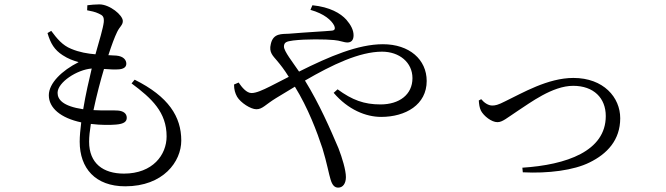

<svg xmlns="http://www.w3.org/2000/svg" viewBox="-20 -803 3040 877"><path d="M214 -662 197 -652C211 -604 229 -575 266 -551C292 -534 313 -527 339 -519C263 -481 203 -423 203 -368C203 -310 257 -264 351 -244C347 -212 344 -181 344 -156C344 -34 416 48 552 48C726 48 808 -65 808 -161C808 -270 750 -362 595 -439L581 -422C674 -353 741 -290 741 -180C741 -96 678 -10 546 -10C452 -10 387 -56 387 -156C387 -178 390 -206 395 -237C443 -231 485 -232 510 -234C547 -237 559 -248 559 -265C559 -285 543 -296 519 -298C498 -300 457 -297 407 -300C421 -367 440 -438 455 -488C480 -486 505 -485 519 -486C544 -487 557 -496 557 -512C557 -529 544 -546 512 -549L475 -551C491 -600 503 -632 515 -657C527 -682 541 -688 541 -707C541 -734 481 -783 434 -783C414 -783 396 -781 379 -779L378 -756C394 -753 415 -749 431 -741C449 -733 456 -727 454 -702C451 -675 434 -618 416 -555C380 -558 343 -564 305 -580C265 -596 240 -627 214 -662ZM360 -304C266 -318 243 -349 243 -379C243 -427 332 -485 399 -490C387 -440 371 -371 360 -304Z M1070 -426 1049 -417C1049 -394 1054 -377 1063 -361C1079 -334 1125 -304 1151 -304C1179 -304 1192 -325 1241 -355L1327 -407C1387 -310 1428 -201 1453 -125C1473 -60 1483 -4 1490 17C1498 44 1509 54 1525 54C1547 54 1560 34 1560 6C1560 -26 1543 -82 1526 -126C1488 -215 1439 -328 1373 -435C1497 -507 1622 -567 1725 -567C1804 -567 1864 -518 1864 -446C1864 -371 1804 -326 1718 -326C1643 -326 1589 -346 1522 -395L1504 -379C1570 -302 1651 -269 1721 -269C1833 -269 1929 -325 1929 -433C1929 -531 1850 -601 1729 -601C1616 -601 1486 -546 1346 -476C1317 -519 1277 -569 1277 -590C1277 -610 1289 -614 1319 -618C1376 -625 1467 -624 1506 -620C1533 -618 1550 -609 1567 -609C1584 -609 1595 -619 1595 -642C1595 -666 1582 -690 1562 -713C1536 -742 1487 -771 1407 -779L1398 -758C1462 -740 1494 -710 1506 -687C1513 -671 1509 -664 1495 -663C1466 -660 1383 -656 1300 -649C1269 -647 1228 -653 1217 -602C1207 -563 1228 -547 1246 -525C1261 -507 1278 -486 1299 -452L1215 -409C1179 -391 1150 -378 1129 -378C1106 -378 1085 -404 1070 -426Z M2178 -350 2167 -344C2168 -328 2170 -311 2177 -297C2190 -273 2225 -245 2252 -245C2275 -245 2294 -263 2347 -298C2400 -332 2503 -411 2598 -411C2692 -411 2747 -355 2747 -273C2747 -112 2567 -50 2366 -37L2368 -16C2484 -10 2601 -25 2673 -61C2753 -100 2813 -163 2813 -263C2813 -358 2737 -447 2599 -447C2482 -447 2366 -378 2289 -341C2254 -323 2242 -321 2228 -321C2211 -321 2192 -333 2178 -350Z"/></svg>

Font: Noto Serif CJK TC
Style: Regular
Weight: 400
Designer: Ryoko NISHIZUKA 西塚涼子 (kana & ideographs); Frank Grießhammer (Latin, Greek & Cyrillic); Wenlong ZHANG 张文龙 (bopomofo); San
Foundry: Adobe
Version: Version 2.001;hotconv 1.1.0;makeotfexe 2.6.0